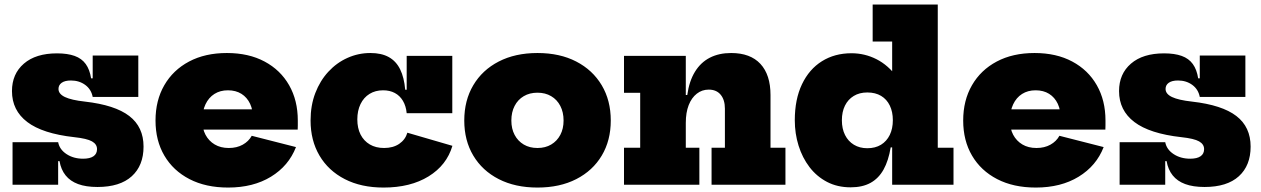

<svg xmlns="http://www.w3.org/2000/svg" viewBox="-20 -810 5528 842"><path d="M407.5 10Q357 10 322.5 -2.8Q288 -15.5 267.8 -40.8Q247.5 -66 241 -103.5H218L235 -186.5Q241 -154.5 271.8 -134.2Q302.5 -114 344.5 -114Q374.5 -114 390 -124.8Q405.5 -135.5 405.5 -156Q405.5 -177.5 383.5 -190Q361.5 -202.5 305.5 -208.5Q166.5 -224 99.5 -275Q32.5 -326 32.5 -410.5Q32.5 -486 84.8 -531Q137 -576 230 -576Q276 -576 307.2 -564.8Q338.5 -553.5 356 -529.2Q373.5 -505 379.5 -466.5H402.5L386.5 -385Q380 -418.5 353.5 -437.8Q327 -457 291 -457Q264.5 -457 250.5 -447Q236.5 -437 236.5 -420Q236.5 -398 264.8 -384.5Q293 -371 352 -364.5Q484.5 -349.5 547 -301.2Q609.5 -253 609.5 -167Q609.5 -84 557.8 -37Q506 10 407.5 10ZM35 0V-186.5H235V0ZM386.5 -385V-566.5H586.5V-385Z M980.5 12.5Q882.5 12.5 811 -24.5Q739.5 -61.5 700.8 -127.5Q662 -193.5 662 -281.5Q662 -369.5 700.5 -436.2Q739 -503 809.2 -540.2Q879.5 -577.5 975 -577.5Q1070.5 -577.5 1140.2 -540.2Q1210 -503 1248 -436.2Q1286 -369.5 1286 -281.5Q1286 -269.5 1286 -259.8Q1286 -250 1285.5 -241.5H1088.5Q1089.5 -252 1089.8 -263.2Q1090 -274.5 1090 -287.5Q1090 -326.5 1076.8 -354.8Q1063.5 -383 1038.8 -398.5Q1014 -414 979.5 -414Q945.5 -414 920.2 -398Q895 -382 881 -352.2Q867 -322.5 867 -281.5Q867 -246 881.2 -219Q895.5 -192 921.5 -176.5Q947.5 -161 983.5 -161Q1018.5 -161 1044.5 -175.5Q1070.5 -190 1084 -214.5L1278 -165Q1246 -82.5 1168.2 -35Q1090.5 12.5 980.5 12.5ZM789.5 -241.5V-330.5H1142L1148 -241.5Z M1662 12.5Q1564 12.5 1492 -24.5Q1420 -61.5 1381 -127.8Q1342 -194 1342 -281.5Q1342 -348 1362.8 -402Q1383.5 -456 1420 -495.5Q1456.5 -535 1504 -556.2Q1551.5 -577.5 1604.5 -577.5Q1653 -577.5 1685.2 -559.5Q1717.5 -541.5 1735 -505.5Q1752.5 -469.5 1757 -416.5H1798.5L1763.5 -313.5Q1760.5 -345 1747 -367.8Q1733.5 -390.5 1711.5 -402.2Q1689.5 -414 1660 -414Q1626 -414 1600.5 -398.2Q1575 -382.5 1561 -353.5Q1547 -324.5 1547 -286.5Q1547 -248 1561.2 -220Q1575.5 -192 1601.8 -176.5Q1628 -161 1664.5 -161Q1704 -161 1730.8 -179.2Q1757.5 -197.5 1766.5 -228L1964 -170.5Q1939 -85.5 1859.5 -36.5Q1780 12.5 1662 12.5ZM1763.5 -313.5V-565H1963.5V-313.5Z M2337 12.5Q2239.5 12.5 2167.2 -24.5Q2095 -61.5 2055.5 -127.8Q2016 -194 2016 -281.5Q2016 -369.5 2055.5 -436.2Q2095 -503 2167.2 -540.2Q2239.5 -577.5 2337 -577.5Q2435 -577.5 2507 -540.2Q2579 -503 2618.8 -436.2Q2658.5 -369.5 2658.5 -281.5Q2658.5 -194 2619 -127.8Q2579.5 -61.5 2507.2 -24.5Q2435 12.5 2337 12.5ZM2337 -161Q2371.5 -161 2397.2 -176.2Q2423 -191.5 2437.2 -218.5Q2451.5 -245.5 2451.5 -281.5Q2451.5 -318 2437.2 -345.5Q2423 -373 2397.2 -388.2Q2371.5 -403.5 2337 -403.5Q2302.5 -403.5 2276.8 -388.2Q2251 -373 2236.8 -345.5Q2222.5 -318 2222.5 -281.5Q2222.5 -245.5 2236.8 -218.5Q2251 -191.5 2276.8 -176.2Q2302.5 -161 2337 -161Z M2987.5 -162H3047V0H2716.5V-162H2787.5V-403H2716.5V-565H2987.5ZM3159 -162V-333.5Q3159 -372 3140.5 -394.5Q3122 -417 3088 -417Q3058.5 -417 3035.8 -399.2Q3013 -381.5 3000.2 -349Q2987.5 -316.5 2987.5 -271L2958 -393.5H2994Q3002.5 -454.5 3027.8 -495.5Q3053 -536.5 3093 -557Q3133 -577.5 3186.5 -577.5Q3270.5 -577.5 3314.8 -529.8Q3359 -482 3359 -393V-162H3424.5V0H3100.5V-162Z M3892.5 0V-217.5L3895.5 -248.5V-323.5L3892.5 -414.5V-628H3807V-790H4092.5V-162H4161.5V0ZM3714 -576.5Q3772 -576.5 3823.5 -550.5Q3875 -524.5 3915.5 -470Q3956 -415.5 3980 -331L3895.5 -283Q3895.5 -319.5 3882.2 -347Q3869 -374.5 3844 -389.5Q3819 -404.5 3783.5 -404.5Q3749 -404.5 3724 -389.2Q3699 -374 3685.5 -346.8Q3672 -319.5 3672 -282.5Q3672 -245.5 3685.8 -218Q3699.5 -190.5 3724.8 -175.2Q3750 -160 3783.5 -160Q3818.5 -160 3843.5 -175.2Q3868.5 -190.5 3882 -218.2Q3895.5 -246 3895.5 -283L3909.5 -163.5H3886Q3876.5 -105.5 3854.8 -66.5Q3833 -27.5 3797.5 -8Q3762 11.5 3710.5 11.5Q3652.5 11.5 3607 -12.2Q3561.5 -36 3530 -77.2Q3498.5 -118.5 3482 -171.5Q3465.5 -224.5 3465.5 -282.5Q3465.5 -374.5 3497 -440.5Q3528.5 -506.5 3584.5 -541.5Q3640.5 -576.5 3714 -576.5Z M4522.5 12.5Q4424.5 12.5 4353 -24.5Q4281.5 -61.5 4242.8 -127.5Q4204 -193.5 4204 -281.5Q4204 -369.5 4242.5 -436.2Q4281 -503 4351.2 -540.2Q4421.5 -577.5 4517 -577.5Q4612.5 -577.5 4682.2 -540.2Q4752 -503 4790 -436.2Q4828 -369.5 4828 -281.5Q4828 -269.5 4828 -259.8Q4828 -250 4827.5 -241.5H4630.5Q4631.5 -252 4631.8 -263.2Q4632 -274.5 4632 -287.5Q4632 -326.5 4618.8 -354.8Q4605.5 -383 4580.8 -398.5Q4556 -414 4521.5 -414Q4487.5 -414 4462.2 -398Q4437 -382 4423 -352.2Q4409 -322.5 4409 -281.5Q4409 -246 4423.2 -219Q4437.5 -192 4463.5 -176.5Q4489.5 -161 4525.5 -161Q4560.5 -161 4586.5 -175.5Q4612.5 -190 4626 -214.5L4820 -165Q4788 -82.5 4710.2 -35Q4632.5 12.5 4522.5 12.5ZM4331.5 -241.5V-330.5H4684L4690 -241.5Z M5262.5 10Q5212 10 5177.5 -2.8Q5143 -15.5 5122.8 -40.8Q5102.5 -66 5096 -103.5H5073L5090 -186.5Q5096 -154.5 5126.8 -134.2Q5157.5 -114 5199.5 -114Q5229.5 -114 5245 -124.8Q5260.5 -135.5 5260.5 -156Q5260.5 -177.5 5238.5 -190Q5216.5 -202.5 5160.5 -208.5Q5021.5 -224 4954.5 -275Q4887.5 -326 4887.5 -410.5Q4887.5 -486 4939.8 -531Q4992 -576 5085 -576Q5131 -576 5162.2 -564.8Q5193.5 -553.5 5211 -529.2Q5228.5 -505 5234.5 -466.5H5257.5L5241.5 -385Q5235 -418.5 5208.5 -437.8Q5182 -457 5146 -457Q5119.5 -457 5105.5 -447Q5091.5 -437 5091.5 -420Q5091.5 -398 5119.8 -384.5Q5148 -371 5207 -364.5Q5339.5 -349.5 5402 -301.2Q5464.5 -253 5464.5 -167Q5464.5 -84 5412.8 -37Q5361 10 5262.5 10ZM4890 0V-186.5H5090V0ZM5241.5 -385V-566.5H5441.5V-385Z"/></svg>

Font: Hepta Slab ExtraBold
Style: Regular
Weight: 800
Designer: Michael LaGattuta
Foundry: Michael LaGattuta
Version: Version 1.102